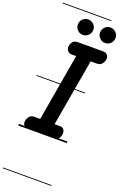

<svg xmlns="http://www.w3.org/2000/svg" viewBox="-297 -1304 1161 1807"><g transform="rotate(20 284.0 -401.0)"><path d="M92 0Q65 0 50 -18.5Q35 -37 39.5 -62.5Q44 -89 61.2 -108.8Q78.5 -128.5 112.5 -128.5H167.5L283.5 -800H235.5Q210 -800 195.2 -821Q180.5 -842 185 -867Q189.5 -893.5 206 -911Q222.5 -928.5 254.5 -928.5H509.5Q534 -928.5 549.5 -911Q565 -893.5 561.5 -867Q557 -842 540.2 -821Q523.5 -800 489.5 -800H428.5L311.5 -128.5H366.5Q393.5 -128.5 406.2 -108.8Q419 -89 414.5 -62.5Q411 -37 396.5 -18.5Q382 0 346 0ZM92 0Q65 0 50 -18.5Q35 -37 39.5 -62.5Q44 -89 61.2 -108.8Q78.5 -128.5 112.5 -128.5H167.5L283.5 -800H235.5Q210 -800 195.2 -821Q180.5 -842 185 -867Q189.5 -893.5 206 -911Q222.5 -928.5 254.5 -928.5H509.5Q534 -928.5 549.5 -911Q565 -893.5 561.5 -867Q557 -842 540.2 -821Q523.5 -800 489.5 -800H428.5L311.5 -128.5H366.5Q393.5 -128.5 406.2 -108.8Q419 -89 414.5 -62.5Q411 -37 396.5 -18.5Q382 0 346 0ZM495 -1008.5Q464.5 -1008.5 441.8 -1031.2Q419 -1054 419 -1086Q419 -1117.5 441 -1140.5Q463 -1163.5 495 -1163.5Q526 -1163.5 549.8 -1141.5Q573.5 -1119.5 573.5 -1086Q573.5 -1054 550.5 -1031.2Q527.5 -1008.5 495 -1008.5ZM272.5 -1008.5Q242 -1008.5 219.2 -1031.2Q196.5 -1054 196.5 -1086Q196.5 -1117.5 218.5 -1140.5Q240.5 -1163.5 272.5 -1163.5Q303.5 -1163.5 327.2 -1141.5Q351 -1119.5 351 -1086Q351 -1054 327.8 -1031.2Q304.5 -1008.5 272.5 -1008.5ZM-5 420.5H480.5V428.5H-5ZM-5 -16H480.5V0H-5ZM-5 -505.5H480.5V-497.5H-5ZM-5 -1230H480.5V-1222H-5Z"/></g></svg>

Font: Edu VIC WA NT Pre Guide
Style: Regular
Weight: 400
Designer: Tina and Corey Anderson, Eben Sorkin, Mirko Velimirovic
Foundry: Google for Education
Version: Version 1.000